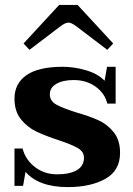

<svg xmlns="http://www.w3.org/2000/svg" viewBox="-20 -752 541 782"><path d="M76 -575 221 -732H296L441 -575L417 -549L292 -644Q271 -660 259 -660Q246 -660 225 -644L100 -549ZM84 -52 74 5H39V-147H72Q84 -101 122.5 -71.5Q161 -42 213 -42Q264 -42 293 -59Q322 -76 322 -110Q322 -134 297.5 -148.5Q273 -163 219 -181Q164 -199 127.5 -216.5Q91 -234 65 -266.5Q39 -299 39 -350Q39 -412 88 -446Q137 -480 235 -480Q283 -480 331.5 -465.5Q380 -451 406 -423L416 -480H451V-330H417Q407 -372 369.5 -399Q332 -426 280 -426Q236 -426 209.5 -410.5Q183 -395 183 -368Q183 -341 208.5 -326.5Q234 -312 291 -294Q347 -278 382.5 -261.5Q418 -245 443.5 -213Q469 -181 469 -130Q469 -57 409 -23.5Q349 10 256 10Q138 10 84 -52Z"/></svg>

Font: Taviraj DemiBold
Style: Regular
Weight: 600
Designer: Katatrad Team
Foundry: CadsonDemak
Version: Version 1.030